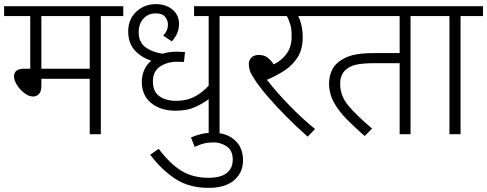

<svg xmlns="http://www.w3.org/2000/svg" viewBox="-20 -652 2367 933"><path d="M470 -574V0H416V-269H181V-235Q181 -207 169 -195Q157 -183 141 -183Q120 -183 98.5 -199.5Q77 -216 62.5 -239Q48 -262 48 -282Q48 -297 59 -307.5Q70 -318 97 -318H127V-574H0V-622H579V-574ZM416 -574H181V-318H416Z M1157 -574H1047V0H994V-170Q966 -149 927.5 -131.5Q889 -114 832 -114Q761 -114 715 -151Q669 -188 669 -255Q669 -283 680 -310Q691 -337 715 -357Q664 -374 633.5 -409Q603 -444 603 -500Q603 -558 642 -595Q681 -632 738 -632Q786 -632 818 -605.5Q850 -579 850 -536Q850 -489 815 -451L773 -479Q796 -502 796 -533Q796 -553 782.5 -570Q769 -587 737 -587Q700 -587 677 -561.5Q654 -536 654 -496Q654 -446 687.5 -422Q721 -398 770 -391Q801 -401 838 -401Q849 -401 860 -400Q871 -399 879 -399L874 -351Q867 -351 857.5 -351.5Q848 -352 842 -352Q792 -352 757.5 -328.5Q723 -305 723 -257Q723 -206 755 -184Q787 -162 836 -162Q888 -162 927 -183Q966 -204 994 -236V-574H923V-622H1157Z M908 16Q933 5 959.5 -1Q986 -7 1015 -7Q1081 -7 1121 29Q1161 65 1161 128Q1161 186 1118 223.5Q1075 261 994 261Q898 261 831 216.5Q764 172 710 100L751 71Q804 142 860 177Q916 212 993 212Q1052 212 1081.5 189Q1111 166 1111 124Q1111 79 1082 59.5Q1053 40 1018 40Q991 40 969.5 45.5Q948 51 926 62Z M1511 -25 1475 12Q1417 -39 1366.5 -90.5Q1316 -142 1277.5 -187Q1239 -232 1218 -265Q1200 -291 1194.5 -308Q1189 -325 1189 -341Q1189 -359 1201.5 -372Q1214 -385 1238 -385Q1262 -385 1279 -373Q1296 -361 1310 -339Q1351 -359 1374.5 -393.5Q1398 -428 1397 -476Q1398 -508 1390.5 -533Q1383 -558 1374 -574H1142V-622H1545V-574H1429Q1439 -555 1445 -527.5Q1451 -500 1451 -470Q1451 -414 1427 -375Q1403 -336 1363.5 -310Q1324 -284 1277 -264Q1323 -205 1385.5 -140.5Q1448 -76 1511 -25Z M1975 -574V0H1922V-345H1804Q1745 -345 1712 -338Q1679 -331 1659 -312Q1648 -302 1640.5 -285.5Q1633 -269 1633 -243Q1633 -186 1673.5 -138Q1714 -90 1788 -27L1752 9Q1705 -32 1665.5 -72Q1626 -112 1602.5 -154.5Q1579 -197 1579 -247Q1579 -277 1590.5 -305.5Q1602 -334 1628 -353Q1654 -373 1691.5 -383.5Q1729 -394 1798 -394H1922V-574H1530V-622H2084V-574Z M2218 -574V0H2164V-574H2070V-622H2327V-574Z"/></svg>

Font: RS Noto Sans Light
Style: Regular
Weight: 300
Designer: Monotype Design Team
Foundry: Monotype Imaging Inc.
Version: Version 3.10